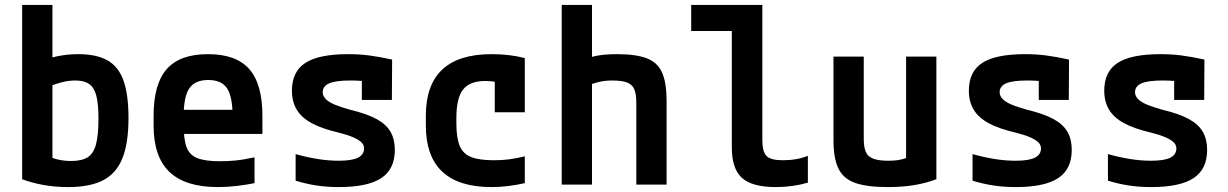

<svg xmlns="http://www.w3.org/2000/svg" viewBox="-20 -750 4990 780"><path d="M257 10Q202 10 154 1Q106 -8 70 -22V-730H193V-65L164 -123Q184 -110 211 -103Q238 -96 269 -96Q312 -96 336 -111Q360 -126 370 -163.5Q380 -201 380 -267Q380 -327 371.5 -360.5Q363 -394 342.5 -408.5Q322 -423 286 -423Q260 -423 232 -416Q204 -409 164 -392L135 -495Q172 -513 213 -521.5Q254 -530 298 -530Q372 -530 417 -504.5Q462 -479 482 -422Q502 -365 502 -270Q502 -169 477.5 -107.5Q453 -46 399.5 -18Q346 10 257 10Z M865 10Q733 10 668.5 -51.5Q604 -113 604 -240V-280Q604 -409 657.5 -469.5Q711 -530 825 -530Q939 -530 992.5 -469.5Q1046 -409 1046 -280V-206H669V-304H952L925 -272V-275Q925 -357 902.5 -391Q880 -425 826 -425Q772 -425 749 -391Q726 -357 726 -275V-245Q726 -184 738 -152Q750 -120 782 -107.5Q814 -95 873 -95Q905 -95 937 -98Q969 -101 1014 -111V-6Q980 1 941 5.5Q902 10 865 10Z M1356 10Q1308 10 1265.5 3.5Q1223 -3 1181 -16V-124Q1227 -111 1271 -104Q1315 -97 1356 -97Q1410 -97 1434.5 -109.5Q1459 -122 1459 -147Q1459 -161 1448.5 -171.5Q1438 -182 1415.5 -192Q1393 -202 1357 -211Q1288 -227 1246.5 -249.5Q1205 -272 1185.5 -304.5Q1166 -337 1166 -382Q1166 -459 1220.5 -494.5Q1275 -530 1395 -530Q1438 -530 1478 -525Q1518 -520 1573 -508L1572 -344H1450V-484L1503 -416Q1470 -420 1446.5 -421.5Q1423 -423 1403 -423Q1344 -423 1317.5 -411.5Q1291 -400 1291 -375Q1291 -361 1302.5 -348.5Q1314 -336 1338.5 -325.5Q1363 -315 1403 -304Q1470 -288 1509.5 -266.5Q1549 -245 1566.5 -214.5Q1584 -184 1584 -141Q1584 -63 1529 -26.5Q1474 10 1356 10Z M1977 10Q1710 10 1710 -240V-280Q1710 -530 1977 -530Q2051 -530 2112 -514V-294H1990V-497L2046 -404Q2025 -412 2000 -416.5Q1975 -421 1951 -421Q1889 -421 1861.5 -386.5Q1834 -352 1834 -271V-249Q1834 -190 1847.5 -157.5Q1861 -125 1894 -112Q1927 -99 1986 -99Q2019 -99 2047 -102.5Q2075 -106 2112 -115V-6Q2081 1 2047 5.5Q2013 10 1977 10Z M2565 -333Q2565 -369 2556.5 -388Q2548 -407 2527 -415Q2506 -423 2467 -423Q2448 -423 2431 -420.5Q2414 -418 2394.5 -412Q2375 -406 2345 -393L2326 -497Q2364 -515 2399.5 -522.5Q2435 -530 2487 -530Q2564 -530 2608 -513Q2652 -496 2670 -454.5Q2688 -413 2688 -340V0H2565ZM2262 0V-730H2385V0Z M3132 10Q3036 10 2994.5 -27Q2953 -64 2953 -151V-624H2788V-730H3077V-181Q3077 -133 3094.5 -116Q3112 -99 3159 -99Q3189 -99 3214.5 -103.5Q3240 -108 3262 -117V-8Q3231 1 3198.5 5.5Q3166 10 3132 10Z M3586 10Q3502 10 3454 -7Q3406 -24 3386 -65.5Q3366 -107 3366 -180V-520H3489V-187Q3489 -152 3497.5 -132.5Q3506 -113 3528.5 -105Q3551 -97 3589 -97Q3611 -97 3628 -99.5Q3645 -102 3665.5 -109.5Q3686 -117 3716 -131L3661 -54V-520H3784V-22Q3742 -6 3694 2Q3646 10 3586 10Z M4106 10Q4058 10 4015.5 3.5Q3973 -3 3931 -16V-124Q3977 -111 4021 -104Q4065 -97 4106 -97Q4160 -97 4184.5 -109.5Q4209 -122 4209 -147Q4209 -161 4198.5 -171.5Q4188 -182 4165.5 -192Q4143 -202 4107 -211Q4038 -227 3996.5 -249.5Q3955 -272 3935.5 -304.5Q3916 -337 3916 -382Q3916 -459 3970.5 -494.5Q4025 -530 4145 -530Q4188 -530 4228 -525Q4268 -520 4323 -508L4322 -344H4200V-484L4253 -416Q4220 -420 4196.5 -421.5Q4173 -423 4153 -423Q4094 -423 4067.5 -411.5Q4041 -400 4041 -375Q4041 -361 4052.5 -348.5Q4064 -336 4088.5 -325.5Q4113 -315 4153 -304Q4220 -288 4259.5 -266.5Q4299 -245 4316.5 -214.5Q4334 -184 4334 -141Q4334 -63 4279 -26.5Q4224 10 4106 10Z M4656 10Q4608 10 4565.5 3.5Q4523 -3 4481 -16V-124Q4527 -111 4571 -104Q4615 -97 4656 -97Q4710 -97 4734.5 -109.5Q4759 -122 4759 -147Q4759 -161 4748.5 -171.5Q4738 -182 4715.5 -192Q4693 -202 4657 -211Q4588 -227 4546.5 -249.5Q4505 -272 4485.5 -304.5Q4466 -337 4466 -382Q4466 -459 4520.5 -494.5Q4575 -530 4695 -530Q4738 -530 4778 -525Q4818 -520 4873 -508L4872 -344H4750V-484L4803 -416Q4770 -420 4746.5 -421.5Q4723 -423 4703 -423Q4644 -423 4617.5 -411.5Q4591 -400 4591 -375Q4591 -361 4602.5 -348.5Q4614 -336 4638.5 -325.5Q4663 -315 4703 -304Q4770 -288 4809.5 -266.5Q4849 -245 4866.5 -214.5Q4884 -184 4884 -141Q4884 -63 4829 -26.5Q4774 10 4656 10Z"/></svg>

Font: M PLUS Code Latin SemiExpanded SemiBold
Style: Regular
Weight: 600
Width: 6
Designer: Coji Morishita
Foundry: UNDERFOREST DESIGN
Version: Version 1.002; ttfautohint (v1.8.3)